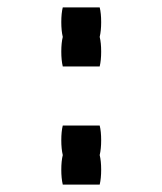

<svg xmlns="http://www.w3.org/2000/svg" viewBox="-20 -500 440 520"><path d="M250 -400Q254 -384 254 -360Q254 -337 250 -320H150Q146 -337 146 -360Q146 -384 150 -400Q146 -417 146 -440Q146 -464 150 -480H250Q254 -464 254 -440Q254 -417 250 -400ZM254 -120Q254 -97 250 -80Q254 -64 254 -40Q254 -17 250 0H150Q146 -17 146 -40Q146 -64 150 -80Q146 -97 146 -120Q146 -144 150 -160H250Q254 -144 254 -120Z"/></svg>

Font: VT323
Style: Regular
Weight: 400
Monospace: yes
Designer: Peter Hull
Version: Version 2.000